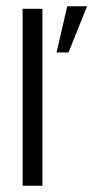

<svg xmlns="http://www.w3.org/2000/svg" viewBox="-20 -591 297 611"><path d="M198 -424 257 -571H194L160 -424ZM52 0H115V-563H52Z"/></svg>

Font: OSH Darker Grotesque Medium
Style: Regular
Weight: 500
Designer: Gabriel Lam
Foundry: TypeRant
Version: Version 1.000;Glyphs 3.1.1 (3148)